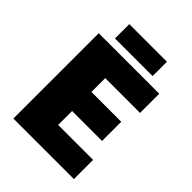

<svg xmlns="http://www.w3.org/2000/svg" viewBox="-231 -941 1061 1061"><g transform="rotate(45 299.0 -411.0)"><path d="M65 0V-667H538V-517H266V-409H499V-259H265V-150H538V0ZM149 -710V-822H443V-710Z"/></g></svg>

Font: Maven Pro Black
Style: Regular
Weight: 900
Designer: Joe Prince
Foundry: Joe Prince
Version: Version 2.103